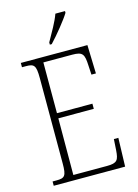

<svg xmlns="http://www.w3.org/2000/svg" viewBox="-136 -1004 773 1078"><g transform="rotate(-15 250.0 -465.5)"><path d="M222 -784V-771H233C274 -814 332 -886 353 -921V-931H297C281 -886 251 -836 222 -784ZM38 0H453L458 -166H432L428 -102C424 -46 416 -30 356 -30H160L161 -359H367V-389H161V-684H329C390 -684 398 -668 401 -601L404 -548H430L425 -714H38V-689H61C108 -689 119 -679 119 -605V-108C119 -35 109 -25 61 -25H38Z"/></g></svg>

Font: Noto Serif Hebrew Condensed ExtraLight
Style: Regular
Weight: 200
Width: 3
Designer: Monotype Design Team
Foundry: Monotype Imaging Inc.
Version: Version 2.004